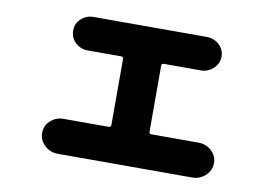

<svg xmlns="http://www.w3.org/2000/svg" viewBox="-66 -656 1132 794"><g transform="rotate(10 500.0 -258.5)"><path d="M577.1 -123Q577.1 -113.3 586.9 -113.3H781.2Q782.2 -113.3 783.2 -113.3Q784.2 -113.3 784.2 -113.3Q815.4 -113.3 838.9 -92.8Q862.3 -71.3 862.3 -41Q862.3 -9.8 838.9 11.7Q815.4 33.2 784.2 33.2H781.2H228.5Q224.6 33.2 219.7 33.2Q219.7 33.2 218.8 33.2Q187.5 33.2 164.1 11.7Q140.6 -9.8 140.6 -41Q140.6 -72.3 164.1 -92.8Q186.5 -113.3 217.8 -113.3Q218.8 -113.3 219.7 -113.3Q224.6 -113.3 228.5 -113.3H407.2Q417 -113.3 417 -123V-399.4Q417 -409.2 407.2 -409.2H278.3Q273.4 -409.2 268.6 -409.2Q267.6 -409.2 266.6 -409.2Q237.3 -409.2 214.8 -429.7Q193.4 -450.2 193.4 -480.5Q193.4 -509.8 215.8 -530.3Q237.3 -549.8 266.6 -549.8Q267.6 -549.8 268.6 -549.8Q273.4 -549.8 278.3 -549.8H734.4Q737.3 -549.8 741.2 -549.8Q741.2 -549.8 742.2 -549.8Q771.5 -549.8 793.9 -530.3Q816.4 -509.8 816.4 -480.5Q816.4 -450.2 793.9 -429.7Q771.5 -409.2 742.2 -409.2Q741.2 -409.2 740.2 -409.2Q737.3 -409.2 734.4 -409.2H586.9Q577.1 -409.2 577.1 -399.4Z"/></g></svg>

Font: Gen Jyuu GothicX Heavy
Style: Bold
Weight: 900
Designer: [Source Han Sans]
Ryoko NISHIZUKA  (kana & ideographs); Paul D. Hunt (Latin, Greek & Cyrillic); Wenlong ZHANG  (bopomofo
Version: Version 1.002.20150607